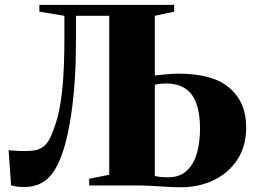

<svg xmlns="http://www.w3.org/2000/svg" viewBox="-20 -763 1045 790"><path d="M78.5 6.5Q60.5 6.5 48.2 4.5Q36 2.5 25.5 -0.5L15.5 -145Q32 -143.5 46.2 -142.5Q60.5 -141.5 83.5 -141.5Q103 -141.5 121.8 -144.2Q140.5 -147 157.2 -158.8Q174 -170.5 187 -197Q203 -230.5 216.5 -279.5Q230 -328.5 237.5 -408Q245 -487.5 245 -612V-698L142 -715V-743H696.5V-715L617 -698V-452.5Q637.5 -455 665.5 -457.5Q693.5 -460 714 -460Q856.5 -460 924.8 -400.8Q993 -341.5 993 -240Q993 -162 956.8 -106.5Q920.5 -51 859.5 -21.8Q798.5 7.5 723 7.5Q695 7.5 665 5.5Q635 3.5 602.5 1.8Q570 0 534.5 0H347V-27.5L429.5 -44V-698H292.5V-587.5Q292.5 -509.5 287.8 -435.5Q283 -361.5 273.5 -295.8Q264 -230 249.8 -176Q235.5 -122 216 -83.5Q192.5 -36.5 159.2 -15Q126 6.5 78.5 6.5ZM670.5 -33.5Q719.5 -33.5 748.5 -60.5Q777.5 -87.5 790.2 -132.8Q803 -178 803 -233Q803 -328 768.8 -373.8Q734.5 -419.5 663.5 -419.5Q651.5 -419.5 638.8 -418Q626 -416.5 617 -414.5V-39Q627.5 -36.5 640.5 -35Q653.5 -33.5 670.5 -33.5Z"/></svg>

Font: Merriweather 120pt Black
Style: Regular
Weight: 900
Designer: Eben Sorkin
Foundry: Eben Sorkin
Version: Version 2.100